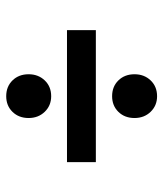

<svg xmlns="http://www.w3.org/2000/svg" viewBox="28 -640 543 640"><g transform="rotate(-90 300.0 -319.5)"><path d="M80.1 -272V-368.2H520V-272ZM299.8 -67.9Q268.6 -67.9 247.8 -89.4Q227.1 -110.8 227.1 -143.1Q227.1 -175.8 247.6 -196.8Q268.1 -217.8 299.8 -217.8Q332 -217.8 352.5 -196.8Q373 -175.8 373 -143.1Q373 -110.8 352.5 -89.4Q332 -67.9 299.8 -67.9ZM299.8 -420.9Q268.6 -420.9 247.8 -442.4Q227.1 -463.9 227.1 -496.1Q227.1 -528.8 247.6 -549.8Q268.1 -570.8 299.8 -570.8Q332 -570.8 352.5 -549.8Q373 -528.8 373 -496.1Q373 -463.9 352.5 -442.4Q332 -420.9 299.8 -420.9Z"/></g></svg>

Font: Apfel Grotezk Mittel
Style: Regular
Weight: 500
Designer: Luigi Gorlero
Foundry: © 2023, Luigi Gorlero & Collletttivo
Version: Version 2.000;Glyphs 3.2 (3217)